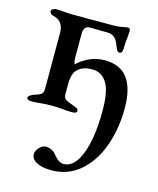

<svg xmlns="http://www.w3.org/2000/svg" viewBox="-105 -488 683 831"><g transform="rotate(15 236.5 -72.5)"><path d="M113 221Q113 205 127.5 190.5Q142 176 155 176Q184 176 203 200Q216 216 226.5 222.5Q237 229 248 229Q296 229 324 156.5Q352 84 352 -38Q352 -125 328.5 -162Q305 -199 263 -199Q225 -199 203 -181Q189 -170 183.5 -152.5Q178 -135 178 -109V-64Q178 -48 189 -41Q200 -34 225 -26Q236 -22 241.5 -18.5Q247 -15 247 -8Q247 3 226 3Q198 3 177 0Q151 -2 134 -2Q117 -2 91 0Q70 3 42 3Q35 3 29 0.5Q23 -2 23 -7Q23 -18 44 -26Q67 -33 77 -39.5Q87 -46 87 -64V-316Q87 -368 40 -379Q34 -380 28.5 -385Q23 -390 23 -397Q23 -402 30.5 -406Q38 -410 43 -410Q59 -410 83 -408Q107 -406 119 -406H299Q323 -406 342.5 -410Q362 -414 367 -414Q369 -414 372.5 -411Q376 -408 376 -403Q376 -394 374 -370Q371 -352 371 -334Q371 -317 368.5 -308Q366 -299 357 -299Q351 -299 347 -304Q343 -309 337 -325Q322 -370 286 -370L206 -371Q178 -371 178 -336V-234Q178 -206 184 -200Q199 -217 232 -234Q265 -251 306 -251Q442 -251 442 -72Q442 17 415 95Q388 173 333.5 221Q279 269 203 269Q163 269 138 256Q113 243 113 221Z"/></g></svg>

Font: EB Garamond Medium
Style: Regular
Weight: 500
Designer: Georg Duffner and Octavio Pardo
Foundry: Georg Duffner
Version: Version 1.000